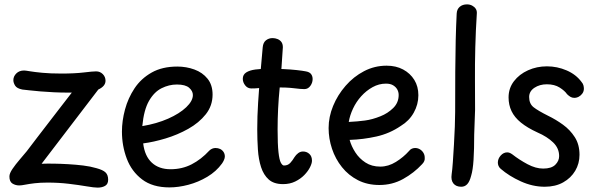

<svg xmlns="http://www.w3.org/2000/svg" viewBox="-20 -845 2723 877"><path d="M82 -436Q57 -441 49 -454Q41 -467 41 -479Q41 -496 54.5 -509.5Q68 -523 90 -523Q96 -523 116.5 -519.5Q137 -516 173.5 -512.5Q210 -509 261 -509Q321 -509 362.5 -514Q404 -519 419 -519Q437 -519 449.5 -506.5Q462 -494 462 -476Q462 -464 454 -454Q446 -444 429 -436L170 -97Q194 -98 226 -97.5Q258 -97 292.5 -95Q327 -93 360 -89Q393 -85 420 -77Q450 -69 462 -57.5Q474 -46 474 -24Q474 -4 460 4Q446 12 426 12Q410 12 375 6Q340 0 294 -5.5Q248 -11 197 -11Q164 -11 138.5 -8Q113 -5 95.5 -1.5Q78 2 68 2Q51 2 37 -6.5Q23 -15 23 -39Q23 -53 37 -73.5Q51 -94 69.5 -115.5Q88 -137 102 -154Q125 -185 151.5 -219Q178 -253 205 -288.5Q232 -324 258.5 -358Q285 -392 308 -422H291Q259 -422 226.5 -423.5Q194 -425 164.5 -427.5Q135 -430 113.5 -432.5Q92 -435 82 -436Z M537 -244Q537 -293 551 -345Q565 -397 594.5 -441.5Q624 -486 672.5 -513.5Q721 -541 790 -541Q831 -541 868 -527.5Q905 -514 928 -485.5Q951 -457 951 -413Q951 -362 920 -323Q889 -284 840 -256.5Q791 -229 736 -212.5Q681 -196 634 -190Q641 -132 673.5 -102Q706 -72 759 -72Q812 -72 855.5 -94.5Q899 -117 936 -157Q942 -163 949.5 -166Q957 -169 964 -169Q976 -169 985.5 -164.5Q995 -160 1001 -151Q1007 -142 1007 -130Q1007 -123 1003 -114Q999 -105 994 -98Q968 -62 927 -37.5Q886 -13 840.5 -1Q795 11 754 11Q677 11 629 -25.5Q581 -62 559 -120.5Q537 -179 537 -244ZM630 -269Q696 -280 748 -303Q800 -326 830.5 -355Q861 -384 861 -411Q861 -429 844 -444Q827 -459 788 -459Q752 -459 718 -442Q684 -425 660.5 -384Q637 -343 630 -269Z M1180 -629Q1182 -651 1195 -661Q1208 -671 1225 -671Q1237 -671 1248 -666.5Q1259 -662 1265.5 -653Q1272 -644 1272 -629Q1267 -538 1257.5 -443.5Q1248 -349 1248 -254Q1248 -186 1252 -150Q1256 -114 1263 -101.5Q1270 -89 1277 -89Q1295 -89 1306 -101Q1317 -113 1325 -127Q1332 -138 1342 -145.5Q1352 -153 1364 -153Q1381 -153 1393 -142Q1405 -131 1405 -111Q1405 -99 1396 -81Q1387 -63 1370 -45.5Q1353 -28 1328.5 -16Q1304 -4 1273 -4Q1231 -4 1207.5 -25Q1184 -46 1172.5 -81.5Q1161 -117 1158 -162Q1155 -207 1155 -255Q1155 -313 1159 -376.5Q1163 -440 1169 -504.5Q1175 -569 1180 -629ZM1128 -441Q1111 -441 1100 -455Q1089 -469 1089 -485Q1089 -504 1104.5 -514Q1120 -524 1146.5 -527.5Q1173 -531 1205 -531Q1240 -531 1273.5 -529.5Q1307 -528 1334.5 -525Q1362 -522 1377 -519Q1394 -516 1401 -506.5Q1408 -497 1408 -484Q1408 -467 1397.5 -452.5Q1387 -438 1370 -438Q1354 -438 1322.5 -442Q1291 -446 1234 -446Q1207 -446 1190.5 -445Q1174 -444 1160.5 -442.5Q1147 -441 1128 -441Z M1713 0Q1658 0 1615 -22Q1572 -44 1542 -81.5Q1512 -119 1496.5 -165.5Q1481 -212 1481 -260Q1481 -311 1501.5 -361Q1522 -411 1558.5 -453Q1595 -495 1643 -520Q1691 -545 1746 -545Q1789 -545 1821.5 -527.5Q1854 -510 1872.5 -480Q1891 -450 1891 -410Q1891 -368 1870 -330.5Q1849 -293 1811 -270Q1760 -235 1699.5 -221.5Q1639 -208 1577 -206Q1585 -177 1603 -149Q1621 -121 1649.5 -102.5Q1678 -84 1717 -84Q1754 -84 1788.5 -105.5Q1823 -127 1848 -155Q1854 -163 1861.5 -166Q1869 -169 1876 -169Q1888 -169 1898 -163Q1908 -157 1914 -147Q1920 -137 1920 -125Q1921 -117 1918 -109.5Q1915 -102 1908 -95Q1871 -55 1821.5 -27.5Q1772 0 1713 0ZM1573 -288Q1613 -290 1647 -294.5Q1681 -299 1718 -314Q1751 -327 1776 -351.5Q1801 -376 1801 -411Q1801 -425 1794.5 -436.5Q1788 -448 1775.5 -455.5Q1763 -463 1743 -463Q1711 -463 1682 -447Q1653 -431 1630 -405.5Q1607 -380 1592.5 -349Q1578 -318 1573 -288Z M2066 -783Q2067 -803 2080 -814Q2093 -825 2113 -825Q2126 -825 2136.5 -819.5Q2147 -814 2153 -805Q2159 -796 2158 -783Q2153 -706 2151 -629Q2149 -552 2149.5 -479.5Q2150 -407 2150 -343L2146 -230Q2146 -162 2143 -115Q2140 -68 2132 -42Q2125 -15 2114 -3.5Q2103 8 2087 8Q2063 8 2051 -7Q2039 -22 2043 -49Q2046 -69 2048.5 -105Q2051 -141 2053.5 -184Q2056 -227 2057.5 -266.5Q2059 -306 2059 -333Q2059 -438 2059.5 -517Q2060 -596 2061.5 -660Q2063 -724 2066 -783Z M2636 -471Q2643 -463 2645 -455Q2647 -447 2647 -440Q2647 -428 2640.5 -418.5Q2634 -409 2624 -403.5Q2614 -398 2603 -398Q2593 -398 2585 -403Q2577 -408 2570 -415Q2560 -430 2536.5 -445Q2513 -460 2478 -460Q2445 -460 2421 -444Q2397 -428 2397 -402Q2397 -371 2417.5 -355Q2438 -339 2484 -316Q2519 -299 2551.5 -275.5Q2584 -252 2605.5 -218.5Q2627 -185 2627 -138Q2627 -98 2607.5 -65Q2588 -32 2552.5 -12Q2517 8 2468 8Q2413 8 2359 -16.5Q2305 -41 2267 -74Q2260 -80 2257 -87.5Q2254 -95 2254 -102Q2254 -120 2267 -134.5Q2280 -149 2297 -149Q2302 -149 2307.5 -147Q2313 -145 2320 -140Q2352 -115 2389.5 -95Q2427 -75 2461 -75Q2499 -75 2516.5 -92.5Q2534 -110 2534 -132Q2534 -168 2506.5 -194.5Q2479 -221 2435 -240Q2389 -261 2359.5 -285Q2330 -309 2316.5 -337.5Q2303 -366 2303 -400Q2303 -442 2327.5 -474Q2352 -506 2392 -524Q2432 -542 2478 -542Q2525 -542 2568 -523.5Q2611 -505 2636 -471Z"/></svg>

Font: Playpen Sans Thai
Style: Regular
Weight: 400
Designer: Sirin Gunkloy, Laura Meseguer, Veronika Burian, José Scaglione
Foundry: TypeTogether
Version: Version 2.000